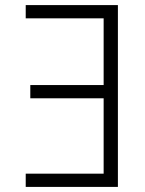

<svg xmlns="http://www.w3.org/2000/svg" viewBox="-20 -734 570 754"><path d="M443 0V-714H81V-662H387V-400H99V-348H387V-52H81V0Z"/></svg>

Font: Noto Sans Mono Condensed Light
Style: Regular
Weight: 300
Width: 3
Designer: Monotype Design Team
Foundry: Monotype Imaging Inc.
Version: Version 2.014